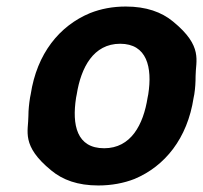

<svg xmlns="http://www.w3.org/2000/svg" viewBox="-20 -558 622 588"><path d="M74 -269 72 -259C69 -240 67 -221 67 -203C67 -156 44 -112 137 -36C172 -7 218 10 281 10C321 10 359 3 392 -10C485 -49 554 -134 573 -259L575 -269C578 -288 579 -307 579 -325C579 -372 603 -416 510 -492C475 -521 428 -538 365 -538C325 -538 289 -531 256 -518C162 -479 93 -394 74 -269ZM434 -269 432 -259C419 -176 381 -104 299 -104C215 -104 200 -175 213 -259L215 -269C228 -351 266 -424 348 -424C430 -424 447 -352 434 -269Z"/></svg>

Font: Asimov Print
Style: AIt
Weight: 500
Designer: Google
Version: Version 2.000980: 2014